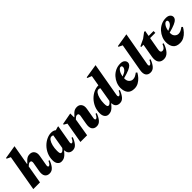

<svg xmlns="http://www.w3.org/2000/svg" viewBox="264 -2021 3303 3303"><g transform="rotate(-45 1915.5 -370.0)"><path d="M183 0H20L135 -661L66 -694V-710L310 -750H313L249 -381H255Q284 -414 306.5 -433.5Q329 -453 351 -461.5Q373 -470 403 -470Q457 -470 485.5 -430Q514 -390 502 -322L469 -131Q466 -113 470.5 -101Q475 -89 487 -89Q500 -89 515 -104.5Q530 -120 548 -160L570 -153Q543 -80 505 -35Q467 10 411 10Q352 10 324.5 -30Q297 -70 311 -150L340 -317Q344 -339 337 -355Q330 -371 308 -371Q290 -371 273 -359.5Q256 -348 240 -331Z M700 10Q658 10 631 -23Q604 -56 604 -115Q604 -193 633 -258Q662 -323 709 -370.5Q756 -418 812 -444Q868 -470 922 -470Q979 -470 1010 -442L1072 -460H1088L1031 -131Q1028 -113 1032.5 -101Q1037 -89 1049 -89Q1062 -89 1077 -104.5Q1092 -120 1110 -160L1132 -153Q1105 -80 1067 -35Q1029 10 973 10Q926 10 898.5 -16Q871 -42 869 -94H863Q832 -55 807 -32.5Q782 -10 757 0Q732 10 700 10ZM774 -178Q774 -136 781 -117.5Q788 -99 805 -99Q823 -99 839 -112Q855 -125 873 -148V-150L917 -410Q902 -420 882 -420Q850 -420 826 -386.5Q802 -353 788 -297.5Q774 -242 774 -178Z M1166 0 1232 -381 1174 -414V-430L1386 -470H1389V-376H1396Q1427 -410 1449.5 -431Q1472 -452 1495 -461Q1518 -470 1549 -470Q1603 -470 1631.5 -430Q1660 -390 1648 -322L1615 -131Q1612 -113 1616.5 -101Q1621 -89 1633 -89Q1646 -89 1661 -104.5Q1676 -120 1694 -160L1716 -153Q1689 -80 1651 -35Q1613 10 1557 10Q1498 10 1470.5 -30Q1443 -70 1457 -150L1486 -317Q1490 -339 1483 -355Q1476 -371 1454 -371Q1435 -371 1417.5 -358.5Q1400 -346 1384 -329L1329 0Z M1846 10Q1804 10 1777 -23Q1750 -56 1750 -115Q1750 -193 1779 -258Q1808 -323 1855 -370.5Q1902 -418 1958 -444Q2014 -470 2068 -470Q2071 -470 2074 -470L2107 -662L2029 -694V-710L2282 -750H2285L2177 -131Q2174 -113 2178.5 -101Q2183 -89 2195 -89Q2208 -89 2223 -104.5Q2238 -120 2256 -160L2278 -153Q2251 -80 2213 -35Q2175 10 2119 10Q2072 10 2044.5 -16Q2017 -42 2015 -94H2009Q1978 -55 1953 -32.5Q1928 -10 1903 0Q1878 10 1846 10ZM1920 -178Q1920 -136 1927 -117.5Q1934 -99 1951 -99Q1969 -99 1985 -112Q2001 -125 2019 -148V-150L2063 -410Q2048 -421 2028 -421Q1996 -421 1972 -387Q1948 -353 1934 -297.5Q1920 -242 1920 -178ZM2079 -394Q2077 -398 2074 -401Z M2475 10Q2389 10 2349.5 -39Q2310 -88 2310 -171Q2310 -225 2331.5 -278Q2353 -331 2392 -374.5Q2431 -418 2485 -444Q2539 -470 2604 -470Q2657 -470 2684.5 -446Q2712 -422 2712 -388Q2712 -361 2692 -338Q2672 -315 2620 -292Q2568 -269 2473 -244Q2473 -236 2473 -227Q2473 -179 2502 -150Q2531 -121 2568 -121Q2598 -121 2623.5 -133Q2649 -145 2683 -170H2686L2704 -152Q2682 -112 2648.5 -75Q2615 -38 2571.5 -14Q2528 10 2475 10ZM2567 -425Q2541 -425 2514 -386Q2487 -347 2477 -283Q2544 -308 2570.5 -337Q2597 -366 2597 -394Q2597 -405 2591.5 -415Q2586 -425 2567 -425Z M2867 10Q2808 10 2780.5 -30Q2753 -70 2767 -150L2857 -661L2788 -694V-710L3032 -750H3035L2925 -131Q2922 -113 2926.5 -101Q2931 -89 2943 -89Q2956 -89 2971 -104.5Q2986 -120 3004 -160L3026 -153Q2999 -80 2961 -35Q2923 10 2867 10Z M3191 10Q3133 10 3101 -23Q3069 -56 3069 -120Q3069 -132 3070.5 -145.5Q3072 -159 3074 -173L3116 -416H3058L3062 -435L3183 -492L3278 -563H3304L3286 -460H3405V-416H3278L3239 -196Q3236 -177 3235 -168.5Q3234 -160 3234 -154Q3234 -109 3273 -109Q3296 -109 3317 -127.5Q3338 -146 3357 -195L3380 -188Q3352 -99 3304.5 -44.5Q3257 10 3191 10Z M3584 10Q3498 10 3458.5 -39Q3419 -88 3419 -171Q3419 -225 3440.5 -278Q3462 -331 3501 -374.5Q3540 -418 3594 -444Q3648 -470 3713 -470Q3766 -470 3793.5 -446Q3821 -422 3821 -388Q3821 -361 3801 -338Q3781 -315 3729 -292Q3677 -269 3582 -244Q3582 -236 3582 -227Q3582 -179 3611 -150Q3640 -121 3677 -121Q3707 -121 3732.5 -133Q3758 -145 3792 -170H3795L3813 -152Q3791 -112 3757.5 -75Q3724 -38 3680.5 -14Q3637 10 3584 10ZM3676 -425Q3650 -425 3623 -386Q3596 -347 3586 -283Q3653 -308 3679.5 -337Q3706 -366 3706 -394Q3706 -405 3700.5 -415Q3695 -425 3676 -425Z"/></g></svg>

Font: Spectral ExtraBold
Style: Italic
Weight: 800
Italic angle: -10°
Designer: Jean-Baptiste Levee
Foundry: Production Type
Version: Version 2.001